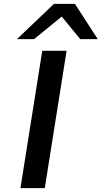

<svg xmlns="http://www.w3.org/2000/svg" viewBox="-20 -966 522 986"><path d="M85 0 197 -705H322L210 0ZM67 -765 257 -946H365L482 -765H392L297 -881L155 -765Z"/></svg>

Font: Nunito Sans 7pt Expanded SemiBold
Style: Italic
Weight: 600
Width: 7
Italic angle: -9°
Designer: Vernon Adams
Foundry: Vernon Adams
Version: Version 3.101;gftools[0.9.27]